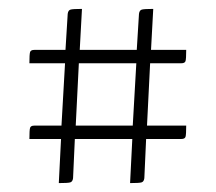

<svg xmlns="http://www.w3.org/2000/svg" viewBox="-20 -518 485 431"><path d="M308 -206 304 -118Q303 -110 297.5 -108.5Q292 -107 272 -107L277 -206H148L144 -118Q143 -110 137.5 -108.5Q132 -107 112 -107L117 -206H46Q46 -226 47.5 -231Q49 -236 57 -236H118L126 -376H46Q46 -396 47.5 -401Q49 -406 57 -406H127L132 -487Q133 -495 138.5 -496.5Q144 -498 164 -498L159 -406H287L292 -487Q293 -495 298.5 -496.5Q304 -498 324 -498L319 -406H398Q398 -386 396.5 -381Q395 -376 387 -376H317L310 -236H398Q398 -216 396.5 -211Q395 -206 387 -206ZM150 -236H278L286 -376H157Z"/></svg>

Font: Yanone Kaffeesatz Thin
Style: Regular
Weight: 250
Designer: Yanone
Foundry: Yanone Font Production. Not for release.
Version: Version 1.002